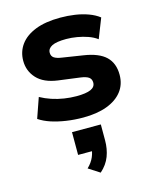

<svg xmlns="http://www.w3.org/2000/svg" viewBox="-121 -592 787 978"><g transform="rotate(-15 272.5 -103.0)"><path d="M275 11Q228 11 185 4.5Q142 -2 107 -13.5Q72 -25 45 -43L82 -149Q109 -134 140.5 -123.5Q172 -113 205 -108Q238 -103 269 -103Q320 -103 344.5 -114Q369 -125 369 -148Q369 -167 355.5 -176.5Q342 -186 312 -190L198 -205Q125 -215 89 -254Q53 -293 53 -347Q53 -395 80 -432Q107 -469 160 -490Q213 -511 292 -511Q331 -511 368.5 -505.5Q406 -500 438.5 -488Q471 -476 494 -458L453 -354Q433 -369 406 -378.5Q379 -388 349.5 -393Q320 -398 293 -398Q241 -398 217.5 -386Q194 -374 194 -352Q194 -334 207 -325Q220 -316 248 -312L357 -295Q436 -283 472.5 -248Q509 -213 509 -152Q509 -101 480.5 -64.5Q452 -28 399.5 -8.5Q347 11 275 11ZM287 305 228 267Q252 244 263 218Q274 192 274 169L305 188H199V68H351V152Q351 197 336.5 235.5Q322 274 287 305Z"/></g></svg>

Font: Nunito Sans 8pt ExtraBold
Style: Regular
Weight: 800
Version: Version 3.101;gftools[0.9.27]